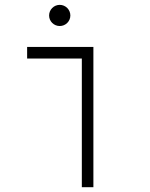

<svg xmlns="http://www.w3.org/2000/svg" viewBox="-20 -782 626 802"><path d="M321.8 0H370.1V-585.9H93.3V-537.6H321.8ZM229.5 -673.3C253.9 -673.3 273.9 -692.9 273.9 -717.3C273.9 -741.7 253.9 -761.7 229.5 -761.7C205.1 -761.7 185.1 -741.7 185.1 -717.3C185.1 -692.9 205.1 -673.3 229.5 -673.3Z"/></svg>

Font: Cascadia Mono PL ExtraLight
Style: Regular
Weight: 200
Monospace: yes
Designer: Aaron Bell
Foundry: Saja Typeworks
Version: Version 2404.023